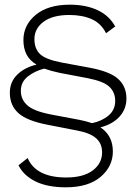

<svg xmlns="http://www.w3.org/2000/svg" viewBox="-20 -732 574 820"><path d="M261 68Q183 68 132 43Q81 18 59 -26L98 -57Q134 26 263 26Q336 26 376 -4Q416 -34 416 -81Q416 -119 390.5 -141.5Q365 -164 312 -174L184 -199Q95 -216 58.5 -249Q22 -282 22 -336Q22 -382 53.5 -413Q85 -444 136 -456Q106 -474 93 -500Q80 -526 80 -561Q80 -625 132.5 -668.5Q185 -712 278 -712Q346 -712 396 -689Q446 -666 472 -619L433 -590Q412 -632 372 -650Q332 -668 276 -668Q205 -668 166 -639Q127 -610 127 -565Q127 -524 151 -501Q175 -478 243 -465L362 -443Q449 -427 484.5 -395Q520 -363 520 -311Q520 -267 491 -234.5Q462 -202 409 -188Q462 -153 462 -85Q462 -21 409.5 23.5Q357 68 261 68ZM320 -220Q350 -214 373 -206Q416 -215 444 -239Q472 -263 472 -301Q472 -338 447 -361.5Q422 -385 355 -398L234 -421Q197 -429 169 -439Q129 -429 99 -405.5Q69 -382 69 -344Q69 -307 97 -282Q125 -257 198 -243Z"/></svg>

Font: Prodigy Sans Light
Style: Regular
Weight: 300
Designer: Wei Huang
Foundry: Wei Huang
Version: Version 1.003; ttfautohint (v1.8.3)